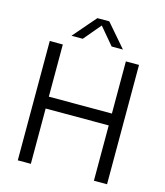

<svg xmlns="http://www.w3.org/2000/svg" viewBox="-135 -1048 991 1150"><g transform="rotate(15 361.0 -473.0)"><path d="M84.5 0V-740H165.5V-416.5H556.5V-740H638V0H556.5V-343H165.5V0ZM202 -804 324.5 -946H398.5L521 -804H451L353 -920.5H370L272 -804Z"/></g></svg>

Font: Encode Sans Condensed Thin
Style: Regular
Weight: 400
Version: Version 3.002